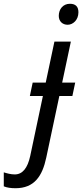

<svg xmlns="http://www.w3.org/2000/svg" viewBox="-146 -756 435 1016"><path d="M-126 156V230C-109 237 -89 240 -64 240C35 240 78 177 99 77L168 -248H237L252 -319H183L229 -536H142L96 -319H27L12 -248H81L14 69C0 134 -27 167 -68 167C-89 167 -110 161 -126 156ZM165 -672C165 -643 185 -625 212 -625C240 -625 269 -650 269 -691C269 -721 254 -736 224 -736C187 -736 165 -707 165 -672Z"/></svg>

Font: BC Sans
Style: Italic
Weight: 400
Italic angle: -12°
Designer: Monotype Design Team
Designer: Province of B.C.
Foundry: Monotype Imaging Inc.
Version: Version 2.000;GOOG;noto-source:20170915:90ef993387c0